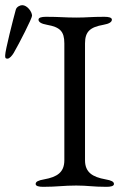

<svg xmlns="http://www.w3.org/2000/svg" viewBox="-40 -718 479 743"><path d="M13 -513C34 -549 84 -647 84 -657C84 -673 65 -698 46 -698C38 -698 24 -692 21 -680C11 -644 -20 -522 -20 -504C-20 -495 -20 -491 -11 -491C-3 -491 7 -503 13 -513ZM209 -550V-98C209 -51 181 -33 131 -24C108 -20 98 -15 98 -6C98 2 110 5 127 5C181 5 205 0 255 0C301 0 318 5 372 5C389 5 401 2 401 -6C401 -15 391 -20 368 -24C318 -33 289 -51 289 -98V-550C289 -597 310 -613 360 -622C383 -626 393 -633 393 -642C393 -650 381 -653 364 -653C310 -653 298 -650 255 -650C209 -650 192 -653 138 -653C121 -653 109 -650 109 -642C109 -633 119 -626 142 -622C192 -613 209 -597 209 -550Z"/></svg>

Font: EB Garamond 12
Style: Regular
Weight: 400
Version: Version 0.016+